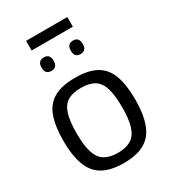

<svg xmlns="http://www.w3.org/2000/svg" viewBox="-210 -970 964 1085"><g transform="rotate(-30 272.5 -427.5)"><path d="M38 -269Q38 -364 60 -425.5Q82 -487 133.5 -516.5Q185 -546 273 -546Q361 -546 412 -516.5Q463 -487 485 -425.5Q507 -364 507 -269Q507 -123 453 -56.5Q399 10 273 10Q146 10 92 -56.5Q38 -123 38 -269ZM124 -269Q124 -190 139 -143.5Q154 -97 187 -77Q220 -57 273 -57Q325 -57 358 -77Q391 -97 406 -143.5Q421 -190 421 -269Q421 -346 407 -392.5Q393 -439 360.5 -459.5Q328 -480 273 -480Q217 -480 184.5 -459.5Q152 -439 138 -392.5Q124 -346 124 -269ZM368 -646Q329 -646 329 -690Q329 -734 368 -734Q407 -734 407 -690Q407 -646 368 -646ZM178 -646Q138 -646 138 -690Q138 -734 178 -734Q217 -734 217 -690Q217 -646 178 -646ZM138 -802V-865H407V-802Z"/></g></svg>

Font: Georama
Style: Regular
Weight: 400
Designer: Jean-Baptiste Levee
Foundry: Production Type
Version: Version 1.000